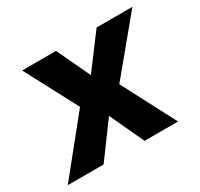

<svg xmlns="http://www.w3.org/2000/svg" viewBox="-130 -634 809 775"><g transform="rotate(-30 274.0 -246.5)"><path d="M-19 0 182 -249 53 -493H211L284 -338L400 -493H567L365 -249L495 0H339L265 -159L148 0Z"/></g></svg>

Font: Hanken Grotesk ExtraBold
Style: Italic
Weight: 800
Italic angle: -8°
Designer: Alfredo Marco Pradil
Foundry: Hanken Design Co.
Version: Version 3.013